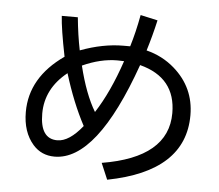

<svg xmlns="http://www.w3.org/2000/svg" viewBox="-57 -869 1114 977"><g transform="rotate(5 500.0 -380.0)"><path d="M641.6 -550.8Q463.9 -48.8 248 -48.8Q180.7 -48.8 137.7 -97.7Q83 -160.2 83 -262.7Q83 -439.5 254.9 -559.6Q226.6 -700.2 222.7 -765.6H304.7Q313.5 -674.8 329.1 -598.6Q444.3 -641.6 548.8 -641.6Q568.4 -641.6 583 -641.6Q605.5 -714.8 622.1 -804.7L710 -785.2Q691.4 -703.1 668 -627.9Q750 -607.4 811.5 -553.7Q918.9 -460 918.9 -318.4Q918.9 -31.2 525.4 44.9L490.2 -38.1Q826.2 -93.8 826.2 -321.3Q826.2 -502.9 641.6 -550.8ZM346.7 -522.5Q381.8 -378.9 433.6 -293Q503.9 -401.4 558.6 -563.5Q538.1 -564.5 524.4 -564.5Q439.5 -564.5 346.7 -522.5ZM382.8 -216.8Q322.3 -330.1 277.3 -477.5Q167 -389.6 167 -261.7Q167 -132.8 254.9 -132.8Q315.4 -132.8 382.8 -216.8Z"/></g></svg>

Font: MotoyaLCedar
Style: W3 mono
Weight: 400
Version: Version 1.01